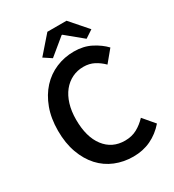

<svg xmlns="http://www.w3.org/2000/svg" viewBox="-201 -951 977 1077"><g transform="rotate(-30 288.0 -412.0)"><path d="M344 12Q282 12 228 -10Q174 -32 134.5 -75Q95 -118 72 -181Q49 -244 49 -325Q49 -405 72.5 -468.5Q96 -532 136.5 -576Q177 -620 231.5 -643Q286 -666 348 -666Q410 -666 458 -641Q506 -616 537 -583L475 -508Q449 -534 419 -549.5Q389 -565 351 -565Q311 -565 277.5 -548.5Q244 -532 219.5 -501.5Q195 -471 181.5 -427Q168 -383 168 -328Q168 -216 216.5 -152.5Q265 -89 348 -89Q392 -89 426 -107.5Q460 -126 488 -156L550 -83Q510 -37 458.5 -12.5Q407 12 344 12ZM178 -725 275 -836H399L496 -725L446 -692L339 -780H335L228 -692Z"/></g></svg>

Font: TT Toshiba Sans Medium
Style: Regular
Weight: 500
Designer: Paul D. Hunt
Foundry: Toshiba Corporation
Version: Version 2.020;PS 2.000;hotconv 1.0.86;makeotf.lib2.5.63406